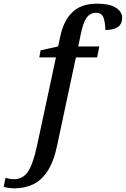

<svg xmlns="http://www.w3.org/2000/svg" viewBox="-160 -790 688 1050"><path d="M-81 240Q-96 240 -113 237.5Q-130 235 -140 232L-130 183Q-122 185 -108.5 187.5Q-95 190 -84 190Q-35 190 -7.5 149.5Q20 109 42 9L146 -476H55L62 -515L158 -536L169 -588Q187 -676 235.5 -723Q284 -770 371 -770Q439 -770 473.5 -748Q508 -726 508 -692Q508 -626 416 -626Q416 -664 406.5 -692Q397 -720 366 -720Q331 -720 312 -690.5Q293 -661 281 -600L268 -536H383L371 -476H255L153 3Q134 95 99.5 146.5Q65 198 19 219Q-27 240 -81 240Z"/></svg>

Font: Noto Serif Medium
Style: Italic
Weight: 500
Italic angle: -12°
Designer: Monotype Design Team
Foundry: Monotype Imaging Inc.
Version: Version 2.014; ttfautohint (v1.8.4.7-5d5b)